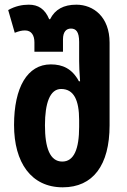

<svg xmlns="http://www.w3.org/2000/svg" viewBox="-20 -790 542 820"><path d="M248 10C377 10 448 -84 448 -255V-608C448 -717 380 -770 306 -770C252 -770 215 -750 194 -708H190C172 -752 143 -770 103 -770C75 -770 45 -764 15 -747L43 -650C61 -657 73 -660 87 -660C115 -660 127 -638 127 -609V-569H249V-622C249 -654 263 -668 283 -668C304 -668 318 -655 318 -611V-530C318 -509 319 -483 322 -443H317C288 -497 247 -515 197 -515C97 -515 40 -417 40 -256C40 -96 113 10 248 10ZM246 -100C193 -100 172 -159 172 -255C172 -349 193 -410 241 -410C295 -410 318 -363 318 -277V-248C318 -154 296 -100 246 -100Z"/></svg>

Font: Noto Sans Georgian ExtraCondensed Bold
Style: Regular
Weight: 700
Width: 2
Designer: Monotype Design Team, Akaki Razmadze
Foundry: Google LLC
Version: Version 2.005